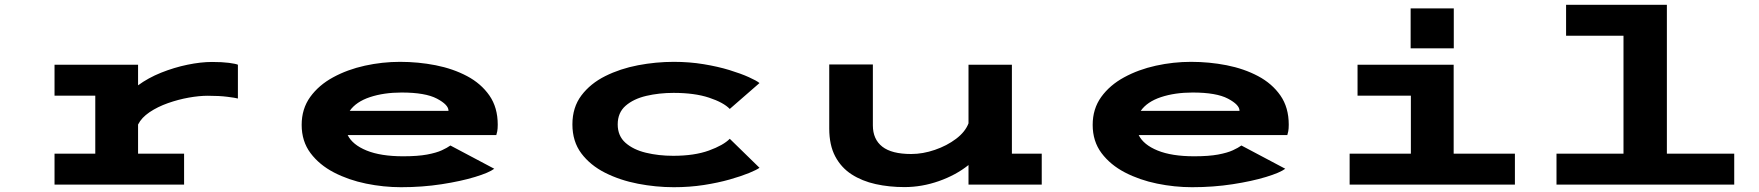

<svg xmlns="http://www.w3.org/2000/svg" viewBox="-20 -770 7340 801"><path d="M207.5 0V-129H377.5V-371H207.5V-500H556V-414Q598 -445 652.2 -466.8Q706.5 -488.5 762.2 -500Q818 -511.5 864.5 -511.5Q907 -511.5 935.2 -507.8Q963.5 -504 972.5 -500V-359Q962 -362 928.5 -366.2Q895 -370.5 846.5 -370.5Q811.5 -370.5 767.8 -362.8Q724 -355 680.8 -339.8Q637.5 -324.5 604 -302Q570.5 -279.5 556 -250.5V-129H748V0Z M1653 11Q1580.5 11 1507.2 -4Q1434 -19 1373.2 -50.5Q1312.5 -82 1275.5 -131.2Q1238.5 -180.5 1238.5 -249Q1238.5 -316 1274.2 -365.5Q1310 -415 1369.8 -447.5Q1429.5 -480 1502.2 -496Q1575 -512 1649 -512Q1725 -512 1797.5 -497.8Q1870 -483.5 1928.5 -452.5Q1987 -421.5 2021.8 -371.5Q2056.5 -321.5 2056.5 -250Q2056.5 -233 2054.5 -222.5Q2052.5 -212 2050.5 -206.5H1430.5Q1450.5 -166 1509.5 -142Q1568.5 -118 1662 -118Q1722.5 -118 1761.5 -125.2Q1800.5 -132.5 1823.2 -143Q1846 -153.5 1859 -163L2042 -66Q2020 -49.5 1961.8 -31.8Q1903.5 -14 1822.8 -1.5Q1742 11 1653 11ZM1655.5 -384Q1581.5 -384 1523.5 -364.8Q1465.5 -345.5 1439 -307.5H1851V-308.5Q1851 -333 1802.8 -358.5Q1754.5 -384 1655.5 -384Z M2791 11Q2716.5 11 2641.5 -3.5Q2566.5 -18 2504.5 -49.2Q2442.5 -80.5 2405.2 -130.2Q2368 -180 2368 -251Q2368 -322 2405.5 -371.8Q2443 -421.5 2505 -452.5Q2567 -483.5 2641.8 -497.8Q2716.5 -512 2791 -512Q2856.5 -512 2915.5 -502.2Q2974.5 -492.5 3022.8 -477.8Q3071 -463 3103.8 -448.2Q3136.5 -433.5 3148.5 -423.5L3024.5 -315.5Q2998.5 -342.5 2938.2 -362.5Q2878 -382.5 2790 -382.5Q2729.5 -382.5 2676.2 -370Q2623 -357.5 2590 -328.8Q2557 -300 2557 -251Q2557 -203 2589.5 -174.2Q2622 -145.5 2674.8 -132.8Q2727.5 -120 2788.5 -120Q2877 -120 2937.5 -142Q2998 -164 3024.5 -191L3148.5 -70Q3137 -61.5 3104.8 -48.2Q3072.5 -35 3024.2 -21.2Q2976 -7.5 2916.5 1.8Q2857 11 2791 11Z M3753 10.5Q3689.5 10.5 3633 -2Q3576.5 -14.5 3533 -42.5Q3489.5 -70.5 3464.5 -117.5Q3439.5 -164.5 3439.5 -234V-501H3621.5V-247Q3621.5 -189 3660.8 -158.2Q3700 -127.5 3781.5 -127.5Q3830 -127.5 3880.2 -144.8Q3930.5 -162 3968.8 -191Q4007 -220 4020.5 -255.5V-500H4201.5V-129H4326V0H4020.5V-81.5Q3968 -39.5 3897 -14.5Q3826 10.5 3753 10.5Z M4953 11Q4880.5 11 4807.2 -4Q4734 -19 4673.2 -50.5Q4612.5 -82 4575.5 -131.2Q4538.5 -180.5 4538.5 -249Q4538.5 -316 4574.2 -365.5Q4610 -415 4669.8 -447.5Q4729.5 -480 4802.2 -496Q4875 -512 4949 -512Q5025 -512 5097.5 -497.8Q5170 -483.5 5228.5 -452.5Q5287 -421.5 5321.8 -371.5Q5356.5 -321.5 5356.5 -250Q5356.5 -233 5354.5 -222.5Q5352.5 -212 5350.5 -206.5H4730.5Q4750.5 -166 4809.5 -142Q4868.5 -118 4962 -118Q5022.5 -118 5061.5 -125.2Q5100.5 -132.5 5123.2 -143Q5146 -153.5 5159 -163L5342 -66Q5320 -49.5 5261.8 -31.8Q5203.5 -14 5122.8 -1.5Q5042 11 4953 11ZM4955.5 -384Q4881.5 -384 4823.5 -364.8Q4765.5 -345.5 4739 -307.5H5151V-308.5Q5151 -333 5102.8 -358.5Q5054.5 -384 4955.5 -384Z M5865 -735H6045V-568.5H5865ZM5610.5 0V-129H5866V-371H5643.5V-500H6044.5V-129H6300V0Z M6473.5 0V-129H6753V-621H6513.5V-750H6934V-129H7215V0Z"/></svg>

Font: Trispace Expanded
Style: Bold
Weight: 700
Width: 7
Designer: Tyler Finck
Foundry: Etcetera Type Company
Version: Version 1.210; ttfautohint (v1.8.3)